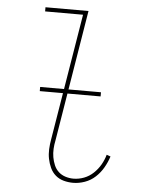

<svg xmlns="http://www.w3.org/2000/svg" viewBox="-53 -777 606 827"><g transform="rotate(5 250.0 -363.5)"><path d="M294 8Q273 8 253 2.5Q233 -3 218 -16Q203 -29 194.5 -47.5Q186 -66 182 -86Q178 -106 179 -127.5Q180 -149 184 -171L274 -717H110V-735H296L203 -168Q199 -149 198 -130.5Q197 -112 200 -94.5Q203 -77 210 -60.5Q217 -44 229.5 -32.5Q242 -21 259 -15.5Q276 -10 294 -10Q317 -10 339.5 -18.5Q362 -27 380 -44Q398 -61 410 -82Q422 -103 428 -125L445 -119Q437 -94 423.5 -70.5Q410 -47 390 -28.5Q370 -10 344.5 -1Q319 8 294 8ZM117 -373V-391H380V-373Z"/></g></svg>

Font: Iosevka Curly Thin
Style: Italic
Weight: 100
Italic angle: -9°
Monospace: yes
Designer: Belleve Invis
Foundry: Belleve Invis
Version: Version 22.1.2; ttfautohint (v1.8.4)